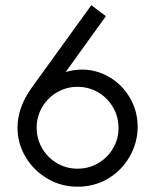

<svg xmlns="http://www.w3.org/2000/svg" viewBox="-20 -703 593 734"><path d="M46.9 -214.4Q46.9 -292.5 101.6 -368.2L329.1 -683.1L384.8 -641.1L231 -427.7Q263.2 -437 293 -437Q349.1 -437 398.2 -408.2Q447.3 -379.4 476.8 -328.9Q506.3 -278.3 506.3 -217.3Q506.3 -178.7 492.7 -140.9Q479 -103 452.9 -71.3Q426.8 -39.6 391.1 -19Q339.4 10.7 277.3 10.7Q212.4 10.7 159.7 -21Q106.9 -52.7 76.9 -104.5Q46.9 -156.2 46.9 -214.4ZM141.1 -136.2Q162.1 -100.1 198 -79.1Q233.9 -58.1 276.9 -58.1Q319.8 -58.1 355.7 -79.3Q391.6 -100.6 412.4 -136.2Q433.1 -171.9 433.1 -212.9Q433.1 -256.8 411.9 -293.2Q390.6 -329.6 354.7 -350.3Q318.8 -371.1 276.4 -371.1Q233.9 -371.1 198 -350.1Q162.1 -329.1 141.1 -293.2Q120.1 -257.3 120.1 -214.8Q120.1 -172.4 141.1 -136.2Z"/></svg>

Font: NMS Futura Pro Book
Style: Regular
Weight: 400
Designer: Blend3rman
Version: Version 0.1